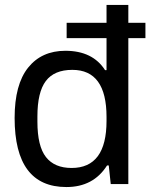

<svg xmlns="http://www.w3.org/2000/svg" viewBox="-20 -743 607 775"><path d="M248 12Q39 12 39 -267Q39 -402 93.5 -470Q148 -538 244 -538Q354 -538 404 -460H410V-589H249V-651H410V-723H498V-651H567V-589H498V0H427L419 -75H412Q357 12 248 12ZM269 -65Q410 -65 410 -255V-271Q410 -461 272 -461Q199 -461 165 -416Q131 -371 131 -273V-252Q131 -153 165.5 -109Q200 -65 269 -65Z"/></svg>

Font: Archivo
Style: Regular
Weight: 400
Designer: Hector Gatti
Foundry: Omnibus-Type
Version: Version 2.001